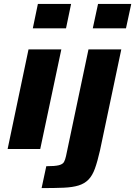

<svg xmlns="http://www.w3.org/2000/svg" viewBox="-20 -763 692 983"><path d="M148 -618 174 -743H344L318 -618ZM19 0 126 -510H294L186 0ZM455 -618 482 -743H652L625 -618ZM193 200 217 88Q261 88 281 83Q301 78 307.5 66.5Q314 55 318 36L433 -510H601L492 7Q479 64 466 100Q453 136 433 156.5Q413 177 382.5 186.5Q352 196 306 198Q260 200 193 200Z"/></svg>

Font: Saira SemiExpanded
Style: Bold Italic
Weight: 700
Width: 6
Italic angle: -12°
Designer: Hector Gatti with collaboration of the Omnibus-Type team
Foundry: Omnibus-Type
Version: Version 1.101